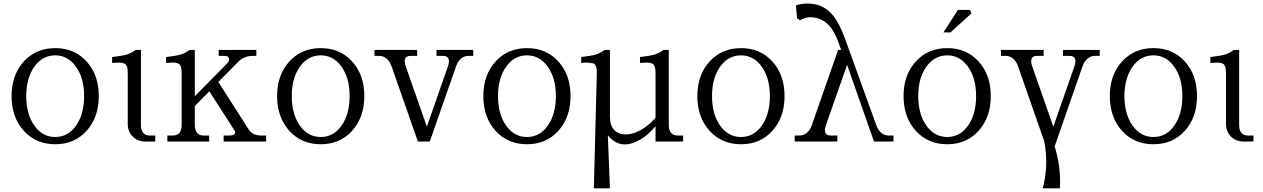

<svg xmlns="http://www.w3.org/2000/svg" viewBox="-20 -782 6977 1061"><path d="M444.8 -251Q444.8 -350.1 400.1 -413.1Q355.5 -476.1 285.2 -476.1Q214.4 -476.1 169.7 -413.1Q125 -350.1 125 -251Q125 -151.4 169.7 -88.1Q214.4 -24.9 285.2 -24.9Q356 -24.9 400.4 -88.1Q444.8 -151.4 444.8 -251ZM43.9 -251Q43.9 -367.7 111.3 -441.9Q178.7 -516.1 285.2 -516.1Q391.6 -516.1 458.7 -442.1Q525.9 -368.2 525.9 -251Q525.9 -133.8 458.7 -59.3Q391.6 15.1 285.2 15.1Q178.7 15.1 111.3 -59.3Q43.9 -133.8 43.9 -251Z M758.8 -90.8Q758.8 -63 771 -48.1Q783.2 -33.2 805.7 -33.2H837.9V0H782.7Q740.7 0 713.4 -27.6Q686 -55.2 686 -97.2V-368.2Q686 -386.2 685.1 -397Q684.1 -407.7 680.4 -416.3Q676.8 -424.8 671.6 -428.5Q666.5 -432.1 655.5 -434.3Q644.5 -436.5 632.6 -436Q620.6 -435.5 599.6 -434.1V-466.8Q653.8 -472.7 680.4 -480.7Q707 -488.8 729 -505.9H758.8Z M1056.6 -90.8Q1056.6 -63 1068.8 -48.1Q1081.1 -33.2 1103.5 -33.2H1135.7V0H904.8V-33.2H936.5Q959 -33.2 971.4 -48.1Q983.9 -63 983.9 -90.8V-368.2Q983.9 -386.2 982.9 -397Q981.9 -407.7 978.3 -416.3Q974.6 -424.8 969.5 -428.5Q964.4 -432.1 953.4 -434.3Q942.4 -436.5 930.4 -436Q918.5 -435.5 897.5 -434.1V-466.8Q951.7 -472.7 978.3 -480.7Q1004.9 -488.8 1026.9 -505.9H1056.6V-250L1232.9 -429.2Q1249.5 -446.3 1245.6 -459.7Q1241.7 -473.1 1221.7 -473.1H1188.5V-505.9H1396.5V-473.1H1375.5Q1329.1 -473.1 1296.9 -440.9L1186.5 -329.1L1355.5 -64.9Q1376.5 -33.2 1423.8 -33.2H1450.7V0H1215.8V-33.2H1247.6Q1270 -33.2 1276.6 -41.5Q1283.2 -49.8 1273.4 -64.9L1136.7 -277.8L1056.6 -195.8Z M1912.1 -251Q1912.1 -350.1 1867.4 -413.1Q1822.8 -476.1 1752.4 -476.1Q1681.6 -476.1 1637 -413.1Q1592.3 -350.1 1592.3 -251Q1592.3 -151.4 1637 -88.1Q1681.6 -24.9 1752.4 -24.9Q1823.2 -24.9 1867.7 -88.1Q1912.1 -151.4 1912.1 -251ZM1511.2 -251Q1511.2 -367.7 1578.6 -441.9Q1646 -516.1 1752.4 -516.1Q1858.9 -516.1 1926 -442.1Q1993.2 -368.2 1993.2 -251Q1993.2 -133.8 1926 -59.3Q1858.9 15.1 1752.4 15.1Q1646 15.1 1578.6 -59.3Q1511.2 -133.8 1511.2 -251Z M2144 -415Q2134.3 -442.9 2116.5 -458Q2098.6 -473.1 2076.2 -473.1H2049.3V-505.9H2285.2V-473.1H2248Q2225.6 -473.1 2219 -458Q2212.4 -442.9 2222.2 -415L2338.9 -82L2455.1 -415Q2464.8 -442.9 2458.3 -458Q2451.7 -473.1 2429.2 -473.1H2392.1V-505.9H2595.2V-473.1H2567.9Q2545.4 -473.1 2527.6 -458Q2509.8 -442.9 2500 -415L2355 0H2289.1Z M3051.8 -251Q3051.8 -350.1 3007.1 -413.1Q2962.4 -476.1 2892.1 -476.1Q2821.3 -476.1 2776.6 -413.1Q2731.9 -350.1 2731.9 -251Q2731.9 -151.4 2776.6 -88.1Q2821.3 -24.9 2892.1 -24.9Q2962.9 -24.9 3007.3 -88.1Q3051.8 -151.4 3051.8 -251ZM2650.9 -251Q2650.9 -367.7 2718.3 -441.9Q2785.6 -516.1 2892.1 -516.1Q2998.5 -516.1 3065.7 -442.1Q3132.8 -368.2 3132.8 -251Q3132.8 -133.8 3065.7 -59.3Q2998.5 15.1 2892.1 15.1Q2785.6 15.1 2718.3 -59.3Q2650.9 -133.8 2650.9 -251Z M3675.8 -90.8Q3675.8 -63 3688 -48.1Q3700.2 -33.2 3722.7 -33.2H3754.9V0H3602.5V-85Q3561 -34.7 3516.1 -9.3Q3471.2 16.1 3433.6 16.1Q3379.4 16.1 3338.9 -34.2L3350.6 258.8H3261.7L3277.8 -368.2Q3278.3 -389.2 3276.9 -401.1Q3275.4 -413.1 3270.3 -421.9Q3265.1 -430.7 3255.6 -432.6Q3246.1 -434.6 3230.2 -435.8Q3214.4 -437 3191.9 -434.1V-466.8Q3246.1 -472.7 3272.2 -480.7Q3298.3 -488.8 3320.8 -505.9H3350.6V-138.2Q3350.6 -89.4 3373.5 -64.2Q3396.5 -39.1 3440.9 -39.1Q3475.6 -39.1 3519.3 -62.7Q3563 -86.4 3602.5 -130.9V-368.2Q3602.5 -386.2 3601.6 -397Q3600.6 -407.7 3596.9 -416.3Q3593.3 -424.8 3588.4 -428.5Q3583.5 -432.1 3572.5 -434.3Q3561.5 -436.5 3549.6 -436Q3537.6 -435.5 3516.6 -434.1V-466.8Q3570.8 -472.7 3597.4 -480.7Q3624 -488.8 3646 -505.9H3675.8Z M4234.4 -251Q4234.4 -350.1 4189.7 -413.1Q4145 -476.1 4074.7 -476.1Q4003.9 -476.1 3959.2 -413.1Q3914.6 -350.1 3914.6 -251Q3914.6 -151.4 3959.2 -88.1Q4003.9 -24.9 4074.7 -24.9Q4145.5 -24.9 4189.9 -88.1Q4234.4 -151.4 4234.4 -251ZM3833.5 -251Q3833.5 -367.7 3900.9 -441.9Q3968.3 -516.1 4074.7 -516.1Q4181.2 -516.1 4248.3 -442.1Q4315.4 -368.2 4315.4 -251Q4315.4 -133.8 4248.3 -59.3Q4181.2 15.1 4074.7 15.1Q3968.3 15.1 3900.9 -59.3Q3833.5 -133.8 3833.5 -251Z M4611.3 -505.9H4628.4L4614.3 -544.9Q4586.9 -621.6 4547.9 -654.3Q4508.8 -687 4454.6 -687Q4431.6 -687 4400.4 -669.9L4384.3 -682.1L4378.4 -752Q4408.2 -762.2 4441.4 -762.2Q4476.1 -762.2 4503.4 -753.4Q4530.8 -744.6 4557.1 -723.1Q4583.5 -701.7 4606.4 -662.8Q4629.4 -624 4650.4 -565.9L4822.3 -90.8Q4832 -63 4849.9 -48.1Q4867.7 -33.2 4890.1 -33.2H4917.5V0H4809.6L4661.1 -423.8L4544.4 -90.8Q4534.7 -63 4541.3 -48.1Q4547.9 -33.2 4570.3 -33.2H4607.4V0H4371.6V-33.2H4398.4Q4420.9 -33.2 4438.7 -48.1Q4456.5 -63 4466.3 -90.8Z M5374 -251Q5374 -350.1 5329.3 -413.1Q5284.7 -476.1 5214.4 -476.1Q5143.6 -476.1 5098.9 -413.1Q5054.2 -350.1 5054.2 -251Q5054.2 -151.4 5098.9 -88.1Q5143.6 -24.9 5214.4 -24.9Q5285.2 -24.9 5329.6 -88.1Q5374 -151.4 5374 -251ZM4973.1 -251Q4973.1 -367.7 5040.5 -441.9Q5107.9 -516.1 5214.4 -516.1Q5320.8 -516.1 5387.9 -442.1Q5455.1 -368.2 5455.1 -251Q5455.1 -133.8 5387.9 -59.3Q5320.8 15.1 5214.4 15.1Q5107.9 15.1 5040.5 -59.3Q4973.1 -133.8 4973.1 -251ZM5193.4 -603 5273.4 -727.1H5341.3L5348.1 -708L5232.4 -603Z M5606 -415Q5596.2 -442.9 5578.4 -458Q5560.5 -473.1 5538.1 -473.1H5511.2V-505.9H5747.1V-473.1H5710Q5687.5 -473.1 5680.9 -458Q5674.3 -442.9 5684.1 -415L5800.8 -82L5917 -415Q5926.8 -442.9 5920.2 -458Q5913.6 -473.1 5891.1 -473.1H5854V-505.9H6057.1V-473.1H6029.8Q6007.3 -473.1 5989.5 -458Q5971.7 -442.9 5961.9 -415L5808.1 26.9Q5844.2 143.6 5836.9 258.8H5742.2Q5775.9 132.8 5751 0Z M6513.7 -251Q6513.7 -350.1 6469 -413.1Q6424.3 -476.1 6354 -476.1Q6283.2 -476.1 6238.5 -413.1Q6193.8 -350.1 6193.8 -251Q6193.8 -151.4 6238.5 -88.1Q6283.2 -24.9 6354 -24.9Q6424.8 -24.9 6469.2 -88.1Q6513.7 -151.4 6513.7 -251ZM6112.8 -251Q6112.8 -367.7 6180.2 -441.9Q6247.6 -516.1 6354 -516.1Q6460.4 -516.1 6527.6 -442.1Q6594.7 -368.2 6594.7 -251Q6594.7 -133.8 6527.6 -59.3Q6460.4 15.1 6354 15.1Q6247.6 15.1 6180.2 -59.3Q6112.8 -133.8 6112.8 -251Z M6827.6 -90.8Q6827.6 -63 6839.8 -48.1Q6852.1 -33.2 6874.5 -33.2H6906.7V0H6851.6Q6809.6 0 6782.2 -27.6Q6754.9 -55.2 6754.9 -97.2V-368.2Q6754.9 -386.2 6753.9 -397Q6752.9 -407.7 6749.3 -416.3Q6745.6 -424.8 6740.5 -428.5Q6735.4 -432.1 6724.4 -434.3Q6713.4 -436.5 6701.4 -436Q6689.5 -435.5 6668.5 -434.1V-466.8Q6722.7 -472.7 6749.3 -480.7Q6775.9 -488.8 6797.9 -505.9H6827.6Z"/></svg>

Font: LT Superior Serif
Style: Regular
Weight: 400
Designer: Daniel Lyons
Foundry: LyonsType
Version: Version 2.120;FEAKit 1.0